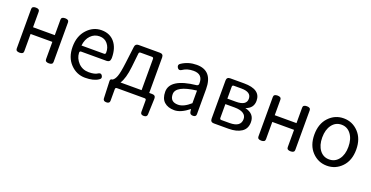

<svg xmlns="http://www.w3.org/2000/svg" viewBox="-29 -1269 4202 2173"><g transform="rotate(20 2072.5 -182.5)"><path d="M183 -33Q183 0 137.5 0Q92 0 92 -33V-510Q92 -543 137.5 -543Q183 -543 183 -510V-323H445V-510Q445 -543 490.5 -543Q536 -543 536 -510V-33Q536 0 490.5 0Q445 0 445 -33V-242H183Z M1088 -25Q1032 13 929.5 13Q827 13 753 -64Q679 -141 679 -269.5Q679 -398 752 -477.5Q825 -557 925.5 -557Q1026 -557 1083 -488.5Q1140 -420 1140 -302L1139 -291Q1136 -250 1095 -250H789Q770 -250 771 -228Q774 -163 823 -111Q873 -60 947.5 -60Q1022 -60 1056 -85Q1086 -103 1102.5 -73Q1119 -43 1088 -25ZM769 -316H1041Q1060 -316 1059 -339Q1060 -397 1024.5 -440.5Q989 -484 927 -484Q865 -484 821 -438.5Q777 -393 769 -316Z M1387 -285Q1371 -140 1327 -74H1581V-450Q1581 -469 1562 -469H1426Q1407 -469 1405 -451ZM1311 0Q1292 0 1292 19V159Q1292 192 1252.5 192Q1213 192 1212 159L1204 -48Q1204 -74 1230 -74Q1256 -88 1273.5 -134.5Q1291 -181 1306 -303L1331 -504Q1335 -543 1375 -543H1631Q1673 -543 1673 -501V-74H1709Q1751 -74 1750 -32L1743 159Q1742 192 1702.5 192Q1663 192 1663 159V19Q1663 0 1644 0Z M2071 -557Q2263 -557 2263 -334V-33Q2263 0 2225.5 0Q2188 0 2184 -33L2180 -65Q2083 13 2005 13Q1927 13 1882 -28Q1838 -69 1838 -149Q1838 -307 2147 -340Q2172 -344 2170 -371Q2172 -481 2060 -481Q1983 -481 1929 -443Q1897 -423 1879 -454.5Q1861 -486 1893 -505Q1972 -557 2071 -557ZM2172 -284Q1927 -255 1927 -152Q1927 -60 2023 -60Q2091 -60 2172 -132Z M2478 0Q2436 0 2436 -42V-501Q2436 -543 2478 -543H2645Q2845 -543 2845 -405Q2845 -316 2754 -285Q2868 -259 2868 -156Q2868 -77 2810 -38.5Q2752 0 2653 0ZM2526 -316H2629Q2755 -316 2755 -397Q2755 -478 2636 -478H2545Q2526 -478 2526 -459ZM2526 -84Q2526 -65 2545 -65H2643Q2778 -65 2778 -161Q2778 -203 2742 -226.5Q2706 -250 2637 -250H2526Z M3094 -33Q3094 0 3048.5 0Q3003 0 3003 -33V-510Q3003 -543 3048.5 -543Q3094 -543 3094 -510V-323H3356V-510Q3356 -543 3401.5 -543Q3447 -543 3447 -510V-33Q3447 0 3401.5 0Q3356 0 3356 -33V-242H3094Z M4020.5 -64Q3947 13 3842 13Q3737 13 3663.5 -64Q3590 -141 3590 -271.5Q3590 -402 3663.5 -479.5Q3737 -557 3842 -557Q3947 -557 4020.5 -479.5Q4094 -402 4094 -271.5Q4094 -141 4020.5 -64ZM3728 -120Q3771 -63 3842 -63Q3913 -63 3956.5 -120Q4000 -177 4000 -271Q4000 -365 3956.5 -423Q3913 -481 3842.5 -481Q3772 -481 3728.5 -423Q3685 -365 3685 -271Q3685 -177 3728 -120Z"/></g></svg>

Font: Raw Maruko Gothic CJK TC
Style: Regular
Weight: 400
Version: Version 1.001